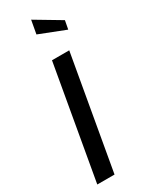

<svg xmlns="http://www.w3.org/2000/svg" viewBox="-242 -989 803 1032"><g transform="rotate(-30 159.0 -472.5)"><path d="M134 0H27L150 -700H257ZM308 -799 147 -862 162 -945 318 -852Z"/></g></svg>

Font: Cabin
Style: Medium Italic
Weight: 500
Designer: Pablo Impallari
Foundry: Pablo Impallari. www.impallari.com Igino Marini. www.ikern.com
Version: Version 1.005